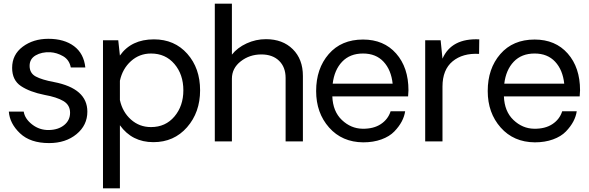

<svg xmlns="http://www.w3.org/2000/svg" viewBox="-20 -769 3204 1044"><path d="M247 9Q145 9 89 -44Q33 -97 28 -162H109Q115 -123 155 -92Q195 -61 246 -62Q297 -63 329 -89Q361 -115 361 -156Q361 -198 325 -219.5Q289 -241 222 -253Q142 -269 94 -301Q46 -333 46 -400Q46 -472 103.5 -515Q161 -558 243 -558Q329 -558 382.5 -518Q436 -478 444 -402H365Q357 -444 323 -463.5Q289 -483 253 -485Q207 -487 174 -468Q141 -449 141 -411Q141 -371 174.5 -353Q208 -335 273 -323Q455 -288 455 -162Q455 -88 396 -39.5Q337 9 247 9Z M817 -555Q929 -555 998.5 -476.5Q1068 -398 1068 -278Q1068 -158 997 -77Q926 4 814 4Q698 4 632 -88V255H540V-550H623L632 -467Q694 -555 817 -555ZM801 -78Q880 -78 928.5 -135.5Q977 -193 977 -278Q977 -364 928.5 -421Q880 -478 801 -478Q738 -478 692 -436.5Q646 -395 632 -330V-225Q646 -160 692 -119Q738 -78 801 -78Z M1426 -556Q1517 -556 1572 -501.5Q1627 -447 1627 -356V0H1533V-345Q1533 -404 1497.5 -438.5Q1462 -473 1401 -473Q1337 -473 1289 -435.5Q1241 -398 1241 -341V0H1148V-749H1241V-472Q1271 -510 1321 -533Q1371 -556 1426 -556Z M2201 -278Q2201 -269 2199 -245H1787Q1790 -163 1839 -116.5Q1888 -70 1951 -69Q2011 -68 2050.5 -94Q2090 -120 2104 -164H2183Q2179 -136 2164.5 -108.5Q2150 -81 2124 -54Q2098 -27 2054 -11Q2010 5 1955 5Q1840 4 1769.5 -75.5Q1699 -155 1699 -274Q1699 -396 1767.5 -475Q1836 -554 1954 -554Q2067 -554 2134 -478Q2201 -402 2201 -278ZM1954 -478Q1883 -478 1840.5 -433.5Q1798 -389 1789 -314H2115Q2107 -389 2065.5 -433.5Q2024 -478 1954 -478Z M2586 -555 2585 -476Q2496 -481 2441 -435.5Q2386 -390 2386 -298V0H2292V-550H2376L2386 -450Q2435 -562 2586 -555Z M3134 -278Q3134 -269 3132 -245H2720Q2723 -163 2772 -116.5Q2821 -70 2884 -69Q2944 -68 2983.5 -94Q3023 -120 3037 -164H3116Q3112 -136 3097.5 -108.5Q3083 -81 3057 -54Q3031 -27 2987 -11Q2943 5 2888 5Q2773 4 2702.5 -75.5Q2632 -155 2632 -274Q2632 -396 2700.5 -475Q2769 -554 2887 -554Q3000 -554 3067 -478Q3134 -402 3134 -278ZM2887 -478Q2816 -478 2773.5 -433.5Q2731 -389 2722 -314H3048Q3040 -389 2998.5 -433.5Q2957 -478 2887 -478Z"/></svg>

Font: Oakes Grotesk
Style: Regular
Weight: 400
Designer: Samuel Oakes
Foundry: Samuel Oakes
Version: Version 1.000;PS 001.000;hotconv 1.0.88;makeotf.lib2.5.64775